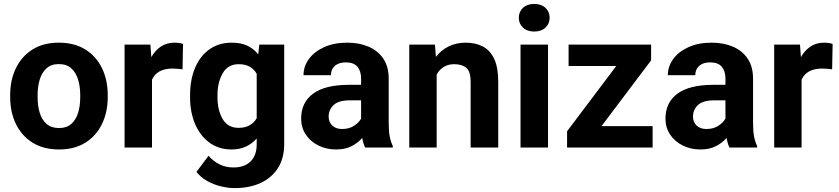

<svg xmlns="http://www.w3.org/2000/svg" viewBox="-20 -757 4303 985"><path d="M32.2 -258.8V-269Q32.2 -346.2 61.5 -407Q90.8 -467.8 146.5 -502.9Q202.1 -538.1 281.7 -538.1Q362.3 -538.1 418.2 -502.9Q474.1 -467.8 503.4 -407Q532.7 -346.2 532.7 -269V-258.8Q532.7 -182.1 503.4 -121.3Q474.1 -60.5 418.5 -25.4Q362.8 9.8 282.7 9.8Q202.6 9.8 146.7 -25.4Q90.8 -60.5 61.5 -121.3Q32.2 -182.1 32.2 -258.8ZM172.9 -269V-258.8Q172.9 -214.8 183.6 -179Q194.3 -143.1 218.5 -121.6Q242.7 -100.1 282.7 -100.1Q322.3 -100.1 346.2 -121.6Q370.1 -143.1 380.9 -179Q391.6 -214.8 391.6 -258.8V-269Q391.6 -312 380.9 -348.1Q370.1 -384.3 345.9 -406.2Q321.8 -428.2 281.7 -428.2Q242.2 -428.2 218.3 -406.2Q194.3 -384.3 183.6 -348.1Q172.9 -312 172.9 -269Z M918.9 -531.7 916.5 -401.4Q906.2 -402.8 891.8 -404.1Q877.4 -405.3 865.7 -405.3Q785.2 -405.3 759.8 -348.1V0H619.1V-528.3H751.5L756.3 -463.9Q775.9 -498.5 805.7 -518.3Q835.4 -538.1 875 -538.1Q886.2 -538.1 898.7 -536.4Q911.1 -534.7 918.9 -531.7Z M955.1 -257.8V-268.1Q955.1 -348.6 981 -409.4Q1006.8 -470.2 1054.9 -504.2Q1103 -538.1 1168.9 -538.1Q1215.8 -538.1 1249 -522.5Q1282.2 -506.8 1304.7 -478L1310.5 -528.3H1438V-17.6Q1438 54.7 1406 105Q1374 155.3 1316.9 181.6Q1259.8 208 1184.1 208Q1151.4 208 1114.3 199.2Q1077.1 190.4 1043.7 171.9Q1010.3 153.3 987.8 125L1049.8 42Q1074.2 70.3 1106.4 86.2Q1138.7 102.1 1177.7 102.1Q1234.4 102.1 1265.6 71Q1296.9 40 1296.9 -16.6V-46.4Q1273.4 -20 1241.7 -5.1Q1210 9.8 1168 9.8Q1102.5 9.8 1054.7 -25.1Q1006.8 -60.1 981 -120.6Q955.1 -181.2 955.1 -257.8ZM1095.7 -268.1V-257.8Q1095.7 -192.4 1122.1 -146.7Q1148.4 -101.1 1203.6 -101.1Q1237.8 -101.1 1260.7 -114.3Q1283.7 -127.4 1296.9 -150.4V-378.4Q1283.7 -401.9 1261 -414.8Q1238.3 -427.7 1204.6 -427.7Q1149.4 -427.7 1122.6 -381.3Q1095.7 -335 1095.7 -268.1Z M1853 0Q1843.8 -19 1838.4 -49.3Q1817.4 -24.9 1784.7 -7.6Q1752 9.8 1704.1 9.8Q1653.8 9.8 1613 -10.7Q1572.3 -31.2 1548.6 -66.9Q1524.9 -102.5 1524.9 -148.4Q1524.9 -231.4 1586.4 -276.6Q1647.9 -321.8 1769.5 -321.8H1832.5V-354.5Q1832.5 -392.1 1813.7 -414.6Q1794.9 -437 1753.9 -437Q1718.3 -437 1698 -419.2Q1677.7 -401.4 1677.7 -371.1H1537.1Q1537.1 -416.5 1564.7 -454.3Q1592.3 -492.2 1642.8 -515.1Q1693.4 -538.1 1761.7 -538.1Q1822.8 -538.1 1870.8 -517.6Q1918.9 -497.1 1946.5 -456.1Q1974.1 -415 1974.1 -353.5V-127.4Q1974.1 -84 1979.5 -56.2Q1984.9 -28.3 1995.1 -8.3V0ZM1734.9 -95.2Q1771 -95.2 1796.4 -111.8Q1821.8 -128.4 1832.5 -148.9V-242.2H1773.4Q1717.3 -242.2 1691.7 -218.3Q1666 -194.3 1666 -158.2Q1666 -130.9 1684.6 -113Q1703.1 -95.2 1734.9 -95.2Z M2310.1 -427.7Q2278.3 -427.7 2255.9 -413.3Q2233.4 -398.9 2220.2 -374.5V0H2079.6V-528.3H2211.4L2216.3 -465.3Q2243.7 -500.5 2282.5 -519.3Q2321.3 -538.1 2369.1 -538.1Q2418.9 -538.1 2456.5 -518.8Q2494.1 -499.5 2515.1 -455.3Q2536.1 -411.1 2536.1 -336.9V0H2394.5V-337.4Q2394.5 -389.6 2372.6 -408.7Q2350.6 -427.7 2310.1 -427.7Z M2641.6 -666Q2641.6 -696.8 2663.1 -716.8Q2684.6 -736.8 2720.7 -736.8Q2756.8 -736.8 2778.3 -716.8Q2799.8 -696.8 2799.8 -666Q2799.8 -635.3 2778.3 -615.2Q2756.8 -595.2 2720.7 -595.2Q2684.6 -595.2 2663.1 -615.2Q2641.6 -635.3 2641.6 -666ZM2791.5 -528.3V0H2650.4V-528.3Z M3328.1 -109.9V0H2889.2V-83.5L3141.6 -418.5H2897V-528.3H3320.3V-447.3L3065.9 -109.9Z M3722.2 0Q3712.9 -19 3707.5 -49.3Q3686.5 -24.9 3653.8 -7.6Q3621.1 9.8 3573.2 9.8Q3522.9 9.8 3482.2 -10.7Q3441.4 -31.2 3417.7 -66.9Q3394 -102.5 3394 -148.4Q3394 -231.4 3455.6 -276.6Q3517.1 -321.8 3638.7 -321.8H3701.7V-354.5Q3701.7 -392.1 3682.9 -414.6Q3664.1 -437 3623 -437Q3587.4 -437 3567.1 -419.2Q3546.9 -401.4 3546.9 -371.1H3406.2Q3406.2 -416.5 3433.8 -454.3Q3461.4 -492.2 3512 -515.1Q3562.5 -538.1 3630.9 -538.1Q3691.9 -538.1 3740 -517.6Q3788.1 -497.1 3815.7 -456.1Q3843.3 -415 3843.3 -353.5V-127.4Q3843.3 -84 3848.6 -56.2Q3854 -28.3 3864.3 -8.3V0ZM3604 -95.2Q3640.1 -95.2 3665.5 -111.8Q3690.9 -128.4 3701.7 -148.9V-242.2H3642.6Q3586.4 -242.2 3560.8 -218.3Q3535.2 -194.3 3535.2 -158.2Q3535.2 -130.9 3553.7 -113Q3572.3 -95.2 3604 -95.2Z M4251.5 -531.7 4249 -401.4Q4238.8 -402.8 4224.4 -404.1Q4210 -405.3 4198.2 -405.3Q4117.7 -405.3 4092.3 -348.1V0H3951.7V-528.3H4084L4088.9 -463.9Q4108.4 -498.5 4138.2 -518.3Q4168 -538.1 4207.5 -538.1Q4218.8 -538.1 4231.2 -536.4Q4243.7 -534.7 4251.5 -531.7Z"/></svg>

Font: Vazirmatn RD UI
Style: Bold
Weight: 700
Designer: Saber Rastikerdar
Foundry: Saber Rastikerdar
Version: Version 33.003